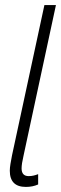

<svg xmlns="http://www.w3.org/2000/svg" viewBox="-20 -734 243 764"><path d="M83 9.8Q19 9.8 19 -54.7Q19 -65.4 21.5 -81.1Q23.9 -96.7 27.8 -115.7L156.7 -713.9H202.6L73.7 -114.7Q65.9 -81.5 65.9 -64Q65.9 -33.2 94.2 -33.2Q104.5 -33.2 113.8 -35.4Q123 -37.6 131.8 -41V0Q109.9 9.8 83 9.8Z"/></svg>

Font: Open Sans Condensed Light
Style: Italic
Weight: 300
Width: 3
Italic angle: -12°
Designer: Monotype Design Team
Foundry: Monotype Imaging Inc.
Version: Version 3.000; ttfautohint (v1.8.4)